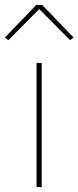

<svg xmlns="http://www.w3.org/2000/svg" viewBox="-44 -763 320 783"><path d="M105 0V-506H126V0ZM128 -743 256 -610 242 -599 116 -726 -10 -599 -24 -610 104 -743Z"/></svg>

Font: IBM Plex Sans Arabic Thin
Style: Regular
Weight: 100
Designer: Mike Abbink, Paul van der Laan, Pieter van Rosmalen, Wael Morcos, Khajak Apelian
Foundry: Bold Monday
Version: Version 1.101